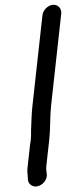

<svg xmlns="http://www.w3.org/2000/svg" viewBox="-62 -745 417 997"><g transform="rotate(-5 147.0 -246.0)"><path d="M72.1 2 48.3 121C45 137.9 46.3 151.2 45.8 167.9L45.4 179.7C45.4 192.9 50.1 203.2 60.3 211.1C91.5 235.4 145.1 204.2 145.7 160.8L145.1 149C144.7 140.3 144.2 131.6 146.3 121L174.7 -21C185.6 -75.7 187.3 -134 198.8 -192L292.9 -663C298.1 -689.4 280.1 -712.5 253.7 -712.5C227.4 -712.5 200.1 -689.4 194.9 -663L100.8 -192C92.9 -152.2 89.7 -112.9 83.8 -72C82.2 -54.5 82 -42.4 78.5 -25C76.8 -16.3 74 -7.4 72.1 2Z"/></g></svg>

Font: Smoothie
Style: LightIt
Weight: 400
Foundry: Cannot Into Space Fonts
Version: Version 0.8